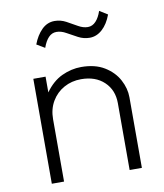

<svg xmlns="http://www.w3.org/2000/svg" viewBox="-82 -798 741 865"><g transform="rotate(-10 288.5 -365.0)"><path d="M85 0V-480H141V-408Q174 -454.5 217.5 -474.8Q261 -495 306 -495Q369.5 -495 412 -469Q454.5 -443 475.8 -403.2Q497 -363.5 497 -323V0H441V-306Q441 -366 401.5 -403.5Q362 -441 296 -441Q253 -441 217.8 -421.5Q182.5 -402 161.8 -366.8Q141 -331.5 141 -285V0ZM162 -608 125 -630Q140 -670 165.2 -695Q190.5 -720 224 -720Q251.5 -720 276.2 -706.8Q301 -693.5 323.8 -680.2Q346.5 -667 368 -667Q389 -667 404.8 -684Q420.5 -701 430 -730L467 -707Q451.5 -665 425.5 -641.5Q399.5 -618 368 -618Q340.5 -618 315.8 -631Q291 -644 268.2 -657Q245.5 -670 224 -670Q203 -670 187.8 -654Q172.5 -638 162 -608Z"/></g></svg>

Font: Geologica Roman Thin
Style: Regular
Weight: 250
Designer: Sindre Bremnes, Frode Helland
Foundry: Monokrom Skriftforlag AS
Version: Version 1.010;gftools[0.9.28]